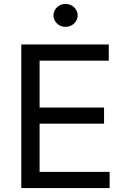

<svg xmlns="http://www.w3.org/2000/svg" viewBox="-20 -953 641 973"><path d="M87.9 -727.5H531.2V-645.5H180.7V-408.2H507.3V-326.2H180.7V-82H535.6V0H87.9ZM251 -875Q251 -890.6 259.3 -904.1Q267.6 -917.5 281.5 -925.3Q295.4 -933.1 312 -933.1Q328.6 -933.1 342.8 -925.3Q356.9 -917.5 365.2 -904.1Q373.5 -890.6 373.5 -875Q373.5 -859.4 365.2 -845.9Q356.9 -832.5 342.8 -824.7Q328.6 -816.9 312 -816.9Q295.4 -816.9 281.5 -824.7Q267.6 -832.5 259.3 -845.9Q251 -859.4 251 -875Z"/></svg>

Font: Raveo Variable
Style: Regular
Weight: 400
Designer: Jakub Foglar, Rasmus Andersson (Inter)
Foundry: Jakubfoglar.com
Version: Version 1.000;Glyphs 3.2.3 (3260)